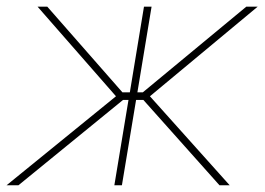

<svg xmlns="http://www.w3.org/2000/svg" viewBox="-41 -549 784 569"><path d="M-21.5 0 302.7 -263.7 70.3 -529.3H99.1L321.8 -275.4H343.8L385.7 -529.3H408.2L366.2 -275.4H382.3L689 -529.3H722.7L403.3 -263.7L639.6 0H609.4L383.8 -252.9H362.3L320.3 0H297.9L339.8 -252.9H323.7L13.7 0Z"/></svg>

Font: Inter 24pt Thin
Style: Italic
Weight: 250
Italic angle: -9.3988°
Version: Version 4.001;git-66647c0bb